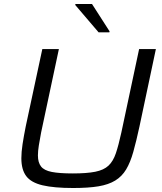

<svg xmlns="http://www.w3.org/2000/svg" viewBox="-20 -934 813 962"><path d="M347 8Q251 8 193.5 -5.5Q136 -19 111.5 -51.5Q87 -84 87 -141Q87 -172 93 -211.5Q99 -251 109 -301L192 -688H275L186 -270Q179 -233 174.5 -205Q170 -177 170 -155Q170 -120 185.5 -100Q201 -80 239.5 -72.5Q278 -65 345 -65Q415 -65 457.5 -73.5Q500 -82 523.5 -104Q547 -126 560.5 -166Q574 -206 588 -270L677 -688H761L679 -301Q663 -227 648 -173.5Q633 -120 612 -85Q591 -50 557.5 -29.5Q524 -9 473.5 -0.5Q423 8 347 8ZM474 -772 357 -909 358 -914H441L529 -777L528 -772Z"/></svg>

Font: Saira SemiExpanded
Style: Italic
Weight: 400
Width: 6
Italic angle: -12°
Designer: Hector Gatti with collaboration of the Omnibus-Type team
Foundry: Omnibus-Type
Version: Version 1.101